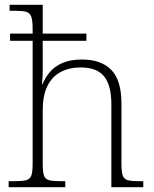

<svg xmlns="http://www.w3.org/2000/svg" viewBox="-20 -780 643 800"><path d="M16 0V-25H37Q71 -25 88 -29Q105 -33 110.5 -48.5Q116 -64 116 -98V-610H22V-640H116V-659Q116 -695 110 -711Q104 -727 88.5 -731Q73 -735 44 -735H20V-760H158V-640H340V-610H158V-484Q158 -474 157.5 -462.5Q157 -451 156 -442Q155 -433 155 -429H157Q168 -456 187.5 -479.5Q207 -503 240 -517.5Q273 -532 322 -532Q401 -532 443.5 -489Q486 -446 486 -349V-98Q486 -64 491.5 -48.5Q497 -33 513 -29Q529 -25 561 -25H577V0H444V-346Q444 -424 414 -461.5Q384 -499 316 -499Q268 -499 232 -479.5Q196 -460 177 -420.5Q158 -381 158 -320V-97Q158 -63 163.5 -48Q169 -33 185.5 -29Q202 -25 234 -25H252V0Z"/></svg>

Font: Noto Serif Khmer ExtraLight
Style: Regular
Weight: 250
Version: Version 2.003